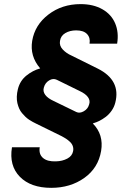

<svg xmlns="http://www.w3.org/2000/svg" viewBox="-20 -757 633 924"><path d="M543.7 -546.9H410.9Q415.8 -574.9 399.1 -592.9Q382.5 -610.8 346.6 -610.8Q316.4 -610.8 294.4 -597.8Q272.4 -584.9 268.8 -560.4Q264.6 -537.3 282 -518.8Q299.4 -500.4 323.9 -489.7L450.6 -426.8Q562.5 -370.7 534.8 -262.8Q529.5 -241.8 516.9 -223.9Q504.3 -206 488.5 -194.2Q472.7 -182.5 458.1 -175.2Q443.5 -168 429.7 -164.1L426.8 -162.6Q479.8 -109.4 466.6 -30.5Q452.8 51.5 385.7 99.3Q318.5 147 226.6 147Q127.8 147 75.5 93.6Q23.1 40.1 37.6 -48.3H171.2Q165.8 -14.9 187 3.2Q208.1 21.3 249.6 19.5Q280.2 18.8 304 6.2Q327.8 -6.4 332 -30.5Q334.2 -43.7 329.9 -55Q325.6 -66.4 315.7 -75.3Q305.8 -84.2 297.8 -89.5Q289.8 -94.8 277.7 -101.2L152.7 -162.6Q144.5 -166.5 137.3 -170.5Q130 -174.4 120 -180.9Q110.1 -187.5 102.3 -195.1Q94.5 -202.8 86.1 -212.5Q77.8 -222.3 72.4 -234.4Q67.1 -246.4 63.7 -260.5Q60.4 -274.5 60.9 -291.9Q61.4 -309.3 66.1 -328.1Q76.3 -368.6 107.1 -393.3Q137.8 -418 172.9 -427.6V-428.6Q122.9 -486.9 134.9 -560.4Q147.7 -637.1 213.1 -687.1Q278.4 -737.2 367.9 -737.2Q429 -737.2 472.3 -712.7Q515.6 -688.2 534.1 -644.9Q552.6 -601.6 543.7 -546.9ZM409.1 -255Q415.1 -273.1 403.2 -289.6Q391.3 -306.1 362.9 -319.2L253.6 -372.9Q235.8 -381.7 216.4 -370Q197.1 -358.3 191.1 -335.9Q185.4 -317.1 197.8 -300.4Q210.2 -283.7 238.3 -271L347.3 -218Q363.3 -210.2 383.3 -221.6Q403.4 -233 409.1 -255Z"/></svg>

Font: Karasuma Gothic
Style: Bold Italic
Weight: 700
Italic angle: 9.39998°
Designer: Rasmus Andersson / Ryoko Nishizuka
Foundry: Genbu
Version: Version 1.00